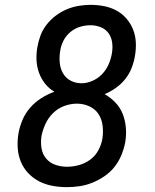

<svg xmlns="http://www.w3.org/2000/svg" viewBox="-20 -763 640 791"><path d="M255 8Q255 8 255 8Q255 8 255 8Q225 8 195.5 2.5Q166 -3 141 -16Q116 -29 96.5 -49.5Q77 -70 66 -96.5Q55 -123 53 -153Q51 -183 56 -213Q61 -241 72.5 -268.5Q84 -296 104 -319Q124 -342 150 -358.5Q176 -375 204 -385Q182 -398 166 -418Q150 -438 141 -462.5Q132 -487 130.5 -514Q129 -541 134 -569Q138 -593 147 -617Q156 -641 172.5 -662Q189 -683 210.5 -699Q232 -715 256 -725Q280 -735 305 -739Q330 -743 354 -743Q354 -743 354 -743Q354 -743 354 -743Q382 -743 409.5 -737.5Q437 -732 460 -719.5Q483 -707 500.5 -687Q518 -667 528 -642Q538 -617 539.5 -589Q541 -561 536 -533Q532 -508 522.5 -483.5Q513 -459 496.5 -438Q480 -417 457.5 -401Q435 -385 411 -375Q436 -361 455.5 -340.5Q475 -320 485.5 -293.5Q496 -267 498.5 -237Q501 -207 496 -177Q491 -151 480.5 -125Q470 -99 452.5 -76.5Q435 -54 411 -37.5Q387 -21 361 -10.5Q335 0 308.5 4Q282 8 255 8ZM316 -420Q338 -420 361 -430Q384 -440 401 -458Q418 -476 427.5 -498Q437 -520 441 -543Q441 -543 441 -543Q441 -543 441 -543Q445 -566 442 -588Q439 -610 427 -626.5Q415 -643 395 -651Q375 -659 353 -659Q331 -659 309.5 -652.5Q288 -646 270 -631Q252 -616 241.5 -595.5Q231 -575 228 -553Q224 -529 226 -505.5Q228 -482 239 -462Q250 -442 270.5 -431Q291 -420 316 -420ZM256 -76Q281 -76 306 -83Q331 -90 352 -105.5Q373 -121 385.5 -144.5Q398 -168 402 -193Q406 -220 402.5 -246.5Q399 -273 385.5 -293.5Q372 -314 348 -325Q324 -336 297 -336Q271 -336 245 -326.5Q219 -317 199 -297.5Q179 -278 167.5 -253Q156 -228 151 -203Q151 -203 151 -203Q151 -203 151 -203Q147 -177 151 -152.5Q155 -128 170 -110Q185 -92 208 -84Q231 -76 256 -76Z"/></svg>

Font: Iosevka SS04 Md Ex Obl
Style: Regular
Weight: 500
Width: 7
Italic angle: -9°
Monospace: yes
Designer: Belleve Invis
Foundry: Belleve Invis
Version: Version 19.0.0; ttfautohint (v1.8.4)